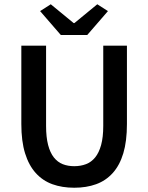

<svg xmlns="http://www.w3.org/2000/svg" viewBox="-20 -868 695 900"><path d="M328 12Q271 12 225.5 -4.5Q180 -21 147.5 -57Q115 -93 97.5 -149.5Q80 -206 80 -287V-654H196V-278Q196 -225 205.5 -188.5Q215 -152 232.5 -130Q250 -108 274 -98.5Q298 -89 328 -89Q358 -89 383 -98.5Q408 -108 426 -130Q444 -152 454 -188.5Q464 -225 464 -278V-654H575V-287Q575 -206 558 -149.5Q541 -93 508.5 -57Q476 -21 430.5 -4.5Q385 12 328 12ZM265 -704 168 -816 218 -848 325 -760H329L436 -848L486 -816L389 -704Z"/></svg>

Font: Processing Sans Pro Semibold
Style: Regular
Weight: 600
Designer: Paul D. Hunt
Foundry: Adobe Systems Incorporated
Version: Version 2.020;PS 2.000;hotconv 1.0.86;makeotf.lib2.5.63406